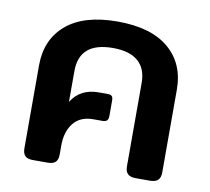

<svg xmlns="http://www.w3.org/2000/svg" viewBox="-65 -613 750 686"><g transform="rotate(10 309.5 -270.0)"><path d="M59 -36V-337Q59 -431 123 -485.5Q187 -540 309 -540Q431 -540 495 -485.5Q559 -431 559 -337V-36Q559 -18 550 -9Q541 0 520 0H469Q449 0 440 -9Q431 -18 431 -36V-339Q431 -391 400 -417.5Q369 -444 309 -444Q187 -444 187 -339V-227Q219 -279 286 -279H318Q329 -279 333.5 -274.5Q338 -270 338 -259V-204Q338 -191 333 -186Q328 -181 317 -181H283Q236 -181 211.5 -150Q187 -119 187 -69V-36Q187 -18 178.5 -9Q170 0 149 0H96Q76 0 67.5 -9Q59 -18 59 -36Z"/></g></svg>

Font: Mitr
Style: Regular
Weight: 400
Designer: Thanarat Vachiruckul
Foundry: Cadson Demak
Version: Version 1.002